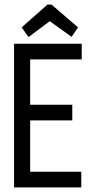

<svg xmlns="http://www.w3.org/2000/svg" viewBox="-20 -814 415 834"><path d="M41 0V-624H335V-556H111V-359H294V-291H111V-68H333V0ZM104 -653 74 -695 186 -794H204L319 -695L291 -654L196 -722Z"/></svg>

Font: Inconsolata Condensed Medium
Style: Regular
Weight: 500
Width: 3
Monospace: yes
Designer: Raph Levien, Cyreal, Brenton Simpson
Foundry: Raph Levien, Cyreal, Google
Version: Version 3.100; ttfautohint (v1.8.4.7-5d5b)